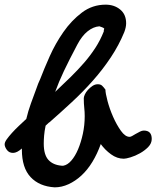

<svg xmlns="http://www.w3.org/2000/svg" viewBox="-70 -757 672 825"><path d="M165 48Q99 44 61.5 4Q24 -36 24 -114V-119Q3 -100 -14 -100Q-31 -100 -40.5 -113Q-50 -126 -50 -137Q-50 -146 -41 -158.5Q-32 -171 -18.5 -186Q-5 -201 11.5 -216.5Q28 -232 43 -246Q51 -280 63 -313Q75 -346 88 -381Q90 -388 94 -397.5Q98 -407 103 -418Q119 -460 143.5 -515Q168 -570 202.5 -619.5Q237 -669 282 -703Q327 -737 384 -737Q421 -737 446.5 -716Q472 -695 472 -657Q472 -640 464 -619Q441 -563 406.5 -511Q372 -459 329.5 -411Q287 -363 239 -318.5Q191 -274 142 -231H141Q136 -226 133.5 -224Q131 -222 126 -217Q121 -193 119.5 -174Q118 -155 118 -140Q118 -92 138 -70Q158 -48 195 -45H202Q220 -48 236.5 -67Q253 -86 265.5 -115.5Q278 -145 286 -182Q294 -219 294 -258Q294 -267 293.5 -276Q293 -285 292 -294Q291 -302 290.5 -313Q290 -324 290 -335Q290 -341 294.5 -351Q299 -361 307.5 -370.5Q316 -380 327 -387.5Q338 -395 350 -395Q362 -395 368.5 -389Q375 -383 383 -372Q383 -357 392 -323Q401 -289 416 -255Q431 -221 449.5 -195Q468 -169 487 -169Q491 -169 497.5 -172.5Q504 -176 512 -181Q523 -187 531.5 -191.5Q540 -196 548 -196Q582 -196 582 -160Q582 -141 567 -125.5Q552 -110 531.5 -98.5Q511 -87 491 -81Q471 -75 462 -75Q433 -75 407 -94Q381 -113 363 -138Q348 -96 327 -61.5Q306 -27 280 -3Q254 21 224.5 34.5Q195 48 165 48ZM98 -297Q115 -314 132.5 -330Q150 -346 167 -362Q159 -339 152.5 -317.5Q146 -296 140 -273ZM262 -565Q227 -499 204.5 -451.5Q182 -404 167 -362L172 -367Q204 -397 234.5 -427Q265 -457 291.5 -487.5Q318 -518 339.5 -551Q361 -584 376 -622V-624Q376 -625 376 -627Q376 -629 378 -634Q376 -637 369.5 -639.5Q363 -642 357 -644Q331 -642 306.5 -622.5Q282 -603 262 -565Z"/></svg>

Font: Discipuli Britannica Bold
Style: Regular
Weight: 700
Designer: Peter Wiegel
Foundry: Peter Wiegel
Version: Version 0.001 2009